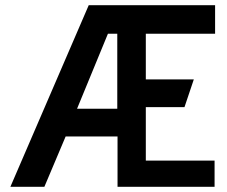

<svg xmlns="http://www.w3.org/2000/svg" viewBox="-20 -720 873 740"><path d="M433 0H807V-101H542V-307H691L727 -414H542V-590H809V-700H322L20 0H151L233 -194H433ZM277 -301 396 -590H432V-301Z"/></svg>

Font: Advent Pro Expanded
Style: Bold
Weight: 700
Width: 7
Designer: VivaRado, Andreas Kalpakidis
Foundry: VivaRado, Andreas Kalpakidis
Version: Version 3.000